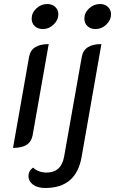

<svg xmlns="http://www.w3.org/2000/svg" viewBox="-20 -729 574 958"><path d="M138 -636Q138 -665 161.5 -687Q185 -709 216 -709Q240 -709 255.5 -694.5Q271 -680 271 -658Q271 -629 247.5 -606.5Q224 -584 194 -584Q169 -584 153.5 -598.5Q138 -613 138 -636ZM401 -636Q401 -665 424.5 -687Q448 -709 479 -709Q503 -709 518.5 -694.5Q534 -680 534 -658Q534 -629 510.5 -606.5Q487 -584 457 -584Q432 -584 416.5 -598.5Q401 -613 401 -636ZM125 -445Q136 -509 223 -509L143 -55Q137 -22 113 -6.5Q89 9 45 9ZM122 150Q122 124 145 107Q156 118 173.5 125Q191 132 212 132Q286 132 300 52L388 -445Q399 -509 486 -509L387 55Q360 209 206 209Q167 209 144.5 192Q122 175 122 150Z"/></svg>

Font: K2D
Style: Italic
Weight: 400
Italic angle: -10°
Designer: Katatrad Aksorn Co.,Ltd.
Foundry: Cadson Demak Co.,Ltd.
Version: Version 1.000; ttfautohint (v1.6)